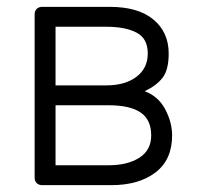

<svg xmlns="http://www.w3.org/2000/svg" viewBox="-20 -540 582 560"><path d="M103 0Q93 0 87 -6Q81 -12 81 -22V-498Q81 -508 87 -514Q93 -520 103 -520H300Q383 -520 427.5 -483Q472 -446 472 -384Q472 -336 454 -313Q436 -290 402 -274Q442 -259 462 -221Q482 -183 482 -145Q482 -74 433.5 -37Q385 0 305 0ZM142 -58H297Q352 -58 386.5 -80Q421 -102 421 -145Q421 -191 390 -212Q359 -233 297 -233H142ZM142 -291H290Q345 -291 378 -316Q411 -341 411 -384Q411 -428 378 -445Q345 -462 290 -462H142Z"/></svg>

Font: Rubik Light Light
Style: Regular
Weight: 300
Version: Version 2.101